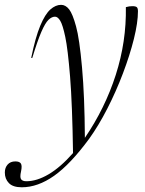

<svg xmlns="http://www.w3.org/2000/svg" viewBox="-97 -542 598 794"><path d="M36.5 -302.5H32Q49.5 -388 69.5 -435.8Q89.5 -483.5 111.2 -502.8Q133 -522 155.5 -522Q174.5 -522 189 -503.2Q203.5 -484.5 217.5 -433Q231.5 -383 242.2 -263.2Q253 -143.5 254 28Q337.5 -94.5 381.8 -232.5Q426 -370.5 423.5 -512.5Q437 -516.5 450.5 -516.5Q464 -516.5 468.8 -512.2Q473.5 -508 473.5 -495.5Q473.5 -449 456.8 -381.5Q440 -314 411.5 -238.8Q383 -163.5 346.8 -92.8Q310.5 -22 272 31.5Q194.5 137 127 184.8Q59.5 232.5 -7 232.5Q-43.5 232.5 -60.2 215.2Q-77 198 -77 171.5Q-77 151.5 -65.5 138.5Q-54 125.5 -33.5 125.5Q-16 125.5 -10.5 134.5Q-5 143.5 -10 167Q-15.5 191 -9.8 199.2Q-4 207.5 12 207.5Q55.5 207.5 104.5 178.5Q153.5 149.5 205 91Q202 -110.5 192.8 -225Q183.5 -339.5 173 -389Q162.5 -439 152.2 -456Q142 -473 130.5 -473Q117 -473 103.5 -460Q90 -447 74 -410.2Q58 -373.5 36.5 -302.5Z"/></svg>

Font: Newsreader Display Light
Style: Italic
Weight: 300
Italic angle: -17°
Designer: Hugues Gentile
Foundry: Production Type
Version: Version 1.001